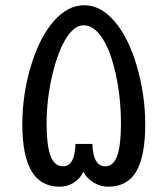

<svg xmlns="http://www.w3.org/2000/svg" viewBox="-20 -703 637 730"><path d="M207 6.8Q135.3 6.8 100.1 -52Q64.9 -110.8 64.9 -230Q64.9 -345.2 98.1 -453.9Q131.3 -562.5 184.6 -622.8Q237.8 -683.1 299.8 -683.1Q363.3 -683.1 416 -621.3Q468.8 -559.6 500.5 -450.7Q532.2 -341.8 532.2 -230Q532.2 -110.4 498.5 -51.8Q464.8 6.8 391.1 6.8Q362.3 6.8 336.4 -8.5Q310.5 -23.9 296.9 -49.8Q285.2 -23.9 260.5 -8.5Q235.8 6.8 207 6.8ZM220.2 -70.8Q264.2 -70.8 267.1 -155.8H331.1Q334 -70.8 379.9 -70.8Q412.1 -70.8 426 -111.8Q439.9 -152.8 439.9 -231.9Q439.9 -330.6 420.2 -420.7Q400.4 -510.7 368.4 -558.8Q336.4 -606.9 297.9 -606.9Q262.2 -606.9 230.7 -556.2Q199.2 -505.4 178.2 -414.8Q157.2 -324.2 157.2 -231.9Q157.2 -152.8 171.6 -111.8Q186 -70.8 220.2 -70.8Z"/></svg>

Font: DroidArabicKufi
Style: Regular
Weight: 400
Designer: Pascal Zoghbi
Foundry: Ascender Corporation
Version: Version 1.00; ttfautohint (v1.4.1)